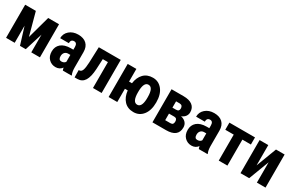

<svg xmlns="http://www.w3.org/2000/svg" viewBox="120 -1591 4009 2654"><g transform="rotate(30 2125.0 -264.0)"><path d="M599.6 -528.3V0H461.4V-282.7L373.5 0H281.2L196.8 -273.4V0H59.1V-528.3H229.5L327.1 -168L426.3 -528.3Z M837.9 -157.2Q837.9 -98.6 882.8 -98.6Q927.7 -98.6 946.8 -129.9V-239.7H913.6Q878.9 -239.7 858.4 -217.3Q837.9 -194.8 837.9 -157.2ZM946.8 -365.2Q946.8 -430.2 898.9 -430.2Q847.2 -430.2 847.2 -369.6H709Q709 -442.4 763.7 -490.2Q818.4 -538.1 904.3 -538.1Q989.3 -538.1 1037.1 -493.2Q1085 -448.2 1085 -363.8V-115.2Q1085.9 -46.9 1104.5 -8.3V0H965.3Q959.5 -12.2 953.6 -41Q916.5 9.8 851.6 9.8Q787.1 9.8 743.2 -34.2Q699.2 -78.1 699.2 -154.3Q699.2 -230.5 752 -276.4Q804.7 -321.8 904.8 -322.8H946.8Z M1584.5 -528.3V0H1446.3V-413.1H1364.3L1356.4 -250Q1349.1 -123 1311 -62.3Q1272.9 -1.5 1197.8 0H1152.8L1151.4 -115.2L1167 -117.2Q1194.8 -121.1 1208 -157.7Q1221.2 -194.3 1225.1 -277.8L1234.4 -528.3Z M2089.4 -423.3Q2021.5 -423.3 2015.1 -292.5L2014.6 -258.8Q2014.6 -105 2090.3 -105Q2158.7 -105 2165 -233.9L2165.5 -269Q2165.5 -423.3 2089.4 -423.3ZM1834 -326.2H1879.9Q1893.1 -423.8 1948.5 -481Q2003.9 -538.1 2095.7 -538.1Q2187.5 -538.1 2245.6 -465.1Q2303.7 -392.1 2303.7 -264.2Q2303.7 -136.2 2246.1 -63.2Q2188.5 9.8 2095.2 9.8Q2002 9.8 1946 -49.8Q1890.1 -109.4 1878.9 -211.4H1834V0H1695.8V-528.3H1834Z M2533.2 -314H2589.4Q2617.2 -314 2628.7 -325.9Q2640.1 -337.9 2640.1 -361.3Q2640.1 -412.6 2592.3 -414.6H2533.2ZM2533.2 -218.8V-113.8H2615.7Q2642.6 -113.8 2653.3 -127Q2664.1 -140.1 2664.1 -167.5Q2664.1 -217.8 2618.7 -218.8ZM2395.5 0V-528.3H2587.4Q2679.7 -528.3 2729.2 -490.2Q2778.8 -452.1 2778.8 -380.9Q2778.8 -344.2 2757.6 -315.2Q2736.3 -286.1 2695.8 -270.5Q2745.1 -260.3 2773.7 -229.2Q2802.2 -198.2 2802.2 -150.9Q2802.2 0 2612.3 0Z M3007.8 -157.2Q3007.8 -98.6 3052.7 -98.6Q3097.7 -98.6 3116.7 -129.9V-239.7H3083.5Q3048.8 -239.7 3028.3 -217.3Q3007.8 -194.8 3007.8 -157.2ZM3116.7 -365.2Q3116.7 -430.2 3068.8 -430.2Q3017.1 -430.2 3017.1 -369.6H2878.9Q2878.9 -442.4 2933.6 -490.2Q2988.3 -538.1 3074.2 -538.1Q3159.2 -538.1 3207 -493.2Q3254.9 -448.2 3254.9 -363.8V-115.2Q3255.9 -46.9 3274.4 -8.3V0H3135.3Q3129.4 -12.2 3123.5 -41Q3086.4 9.8 3021.5 9.8Q2957 9.8 2913.1 -34.2Q2869.1 -78.1 2869.1 -154.3Q2869.1 -230.5 2921.9 -276.4Q2974.6 -321.8 3074.7 -322.8H3116.7Z M3727.5 -414.6H3591.8V0H3453.6V-414.6H3318.8V-528.3H3727.5Z M4200.2 -528.3V0H4062.5V-324.7L3939.5 0H3800.8V-528.3H3939.5V-204.1L4062.5 -528.3Z"/></g></svg>

Font: RobotoCondensed-Bold
Style: Bold
Weight: 700
Designer: Google
Version: Version 2.001240; 2014